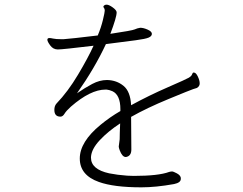

<svg xmlns="http://www.w3.org/2000/svg" viewBox="-20 -781 1040 823"><path d="M239 -281Q213 -281 213 -310Q213 -327 222 -337Q271 -388 314.5 -461Q358 -534 381 -585Q248 -569 228 -569Q208 -569 195.5 -586Q183 -603 183 -610.5Q183 -618 192 -618Q197 -618 208.5 -615.5Q220 -613 242 -613H253Q283 -615 399 -629Q413 -662 421 -695Q429 -728 429 -735.5Q429 -743 426 -746.5Q423 -750 423 -753Q427 -761 437 -761Q447 -761 463.5 -749Q480 -737 480 -728Q480 -707 453 -636Q547 -650 557.5 -655Q568 -660 581 -662Q595 -662 613 -654Q631 -646 631 -636Q631 -626 617.5 -620Q604 -614 562 -608.5Q520 -603 434 -592Q386 -489 310 -381Q343 -404 375 -421Q407 -438 438 -438H440Q480 -437 509.5 -413Q539 -389 542 -330Q619 -372 699.5 -407Q780 -442 789.5 -448Q799 -454 801.5 -458.5Q804 -463 805 -466Q806 -469 809 -470H811Q820 -470 828 -453Q836 -436 836 -423.5Q836 -411 824 -404Q818 -402 808 -399Q798 -396 703.5 -357Q609 -318 542 -280L543 -140Q543 -112 520 -108H519Q504 -108 493 -137Q489 -148 489 -153L493 -184Q493 -206 495 -252Q443 -218 407.5 -180Q372 -142 370 -108V-105Q370 -55 448 -38Q483 -31 525 -28L553 -27Q659 -27 705 -44Q712 -46 717.5 -46Q723 -46 738 -38Q753 -30 755 -19V-14Q755 2 726 8Q648 22 586 22Q468 22 404 -1Q322 -30 322 -101.5Q322 -173 411 -246Q451 -279 496 -305V-313Q496 -374 462 -390Q448 -396 437 -397H432Q368 -397 284 -324Q264 -306 256.5 -293.5Q249 -281 239 -281Z"/></svg>

Font: ToneOZ-Pinyin-WenKai-Light
Style: Light
Weight: 300
Designer: Fontworks Inc.
Foundry: ToneOZ
Version: Version 0.240331